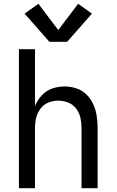

<svg xmlns="http://www.w3.org/2000/svg" viewBox="-20 -995 616 1015"><path d="M80 0H165V-320Q165 -347 171.5 -373Q178 -399 194.5 -421Q211 -443 236 -453Q261 -463 288 -463Q315 -463 340.5 -453Q366 -443 382.5 -421Q399 -399 405 -373Q411 -347 411 -320V0H496V-320Q496 -352 491 -383.5Q486 -415 473 -444Q460 -473 437 -495.5Q414 -518 383.5 -528Q353 -538 321 -538Q288 -538 256 -527Q224 -516 201 -491Q178 -466 165 -435V-735H80ZM241 -774H335L466 -923L393 -975L288 -836L183 -975L110 -923Z"/></svg>

Font: Iosevka Sparkle
Style: Regular
Weight: 400
Designer: Belleve Invis
Foundry: Belleve Invis
Version: Version 4.5.0; ttfautohint (v1.8.3)